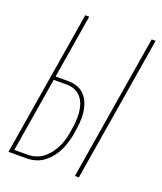

<svg xmlns="http://www.w3.org/2000/svg" viewBox="-136 -824 772 913"><g transform="rotate(20 250.0 -367.5)"><path d="M352 0 473 -735H493L372 0ZM16 0 137 -735H157L104 -413H168Q193 -413 215 -405Q237 -397 252.5 -380Q268 -363 276 -341Q284 -319 286.5 -295.5Q289 -272 287 -247Q285 -222 281 -198Q278 -175 271.5 -152Q265 -129 255.5 -107Q246 -85 231 -65Q216 -45 196.5 -29.5Q177 -14 153.5 -7Q130 0 107 0ZM39 -18H107Q128 -18 149 -25Q170 -32 187.5 -46.5Q205 -61 218 -79.5Q231 -98 240 -118Q249 -138 254 -159Q259 -180 262 -201Q266 -223 267.5 -244.5Q269 -266 267.5 -287Q266 -308 259.5 -328Q253 -348 240.5 -363.5Q228 -379 209 -387Q190 -395 168 -395H101Z"/></g></svg>

Font: Iosevka Thin
Style: Italic
Weight: 100
Italic angle: -9°
Monospace: yes
Designer: Belleve Invis
Foundry: Belleve Invis
Version: Version 32.5.0; ttfautohint (v1.8.4)